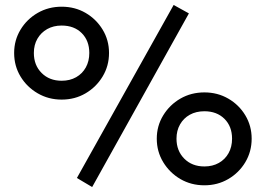

<svg xmlns="http://www.w3.org/2000/svg" viewBox="-20 -737 1072 774"><path d="M351.5 17 290 -19.5 680 -717 741.5 -683ZM228.5 -335.5Q175.5 -335.5 132 -360.8Q88.5 -386 62.8 -428.5Q37 -471 37 -523.5Q37 -575 62.8 -617.5Q88.5 -660 132 -685Q175.5 -710 228.5 -710Q282 -710 325 -685Q368 -660 393.8 -617.5Q419.5 -575 419.5 -523.5Q419.5 -471.5 393.8 -428.8Q368 -386 325 -360.8Q282 -335.5 228.5 -335.5ZM228.5 -411.5Q262 -411.5 287 -425.8Q312 -440 326 -465.2Q340 -490.5 340 -523.5Q340 -573 309.5 -603.5Q279 -634 228.5 -634Q195.5 -634 170.2 -619.8Q145 -605.5 130.8 -580.8Q116.5 -556 116.5 -523.5Q116.5 -474 147.8 -442.8Q179 -411.5 228.5 -411.5ZM804 10Q750.5 10 707.2 -15.2Q664 -40.5 638 -83.2Q612 -126 612 -178Q612 -229.5 638 -272Q664 -314.5 707.2 -339.5Q750.5 -364.5 804 -364.5Q857 -364.5 900.2 -339.5Q943.5 -314.5 969 -272Q994.5 -229.5 994.5 -178Q994.5 -126 969 -83.2Q943.5 -40.5 900.2 -15.2Q857 10 804 10ZM804 -66Q837 -66 862.2 -80.2Q887.5 -94.5 901.5 -119.8Q915.5 -145 915.5 -178Q915.5 -227.5 884.8 -258Q854 -288.5 804 -288.5Q770.5 -288.5 745.2 -274.5Q720 -260.5 705.8 -235.5Q691.5 -210.5 691.5 -178Q691.5 -129 722.8 -97.5Q754 -66 804 -66Z"/></svg>

Font: Geologica Thin Roman
Style: Regular
Weight: 400
Version: Version 1.010;gftools[0.9.28]